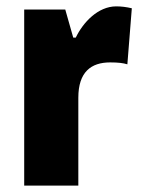

<svg xmlns="http://www.w3.org/2000/svg" viewBox="-20 -583 443 603"><path d="M345 -563C288 -563 241 -513 218 -465H210L185 -553H56V0H226V-276C226 -357 266 -387 326 -387C351 -387 367 -385 380 -381L394 -557C377 -561 361 -563 345 -563Z"/></svg>

Font: Noto Sans Sinhala UI Condensed Black
Style: Regular
Weight: 900
Width: 3
Designer: Jelle Bosma - Monotype Design Team
Foundry: Monotype Imaging Inc.
Version: Version 2.006